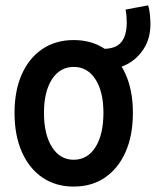

<svg xmlns="http://www.w3.org/2000/svg" viewBox="-20 -688 581 716"><path d="M254.9 7.8Q187.5 7.8 137.9 -26.1Q88.4 -60.1 61.3 -121.8Q34.2 -183.6 34.2 -267.1Q34.2 -350.1 61.3 -410.9Q88.4 -471.7 137.9 -505.1Q187.5 -538.6 254.9 -538.6Q322.3 -538.6 371.8 -505.1Q421.4 -471.7 448.5 -410.9Q475.6 -350.1 475.6 -267.1Q475.6 -183.6 448.5 -121.8Q421.4 -60.1 371.8 -26.1Q322.3 7.8 254.9 7.8ZM254.9 -92.3Q306.2 -92.3 335.9 -139.2Q365.7 -186 365.7 -267.1Q365.7 -346.2 335.9 -392.3Q306.2 -438.5 254.9 -438.5Q203.6 -438.5 173.8 -392.3Q144 -346.2 144 -267.1Q144 -187 173.8 -139.6Q203.6 -92.3 254.9 -92.3ZM369.1 -429.7 367.2 -505.9Q412.1 -506.3 432.4 -531Q452.6 -555.7 452.6 -603.5Q452.6 -615.2 451.7 -627.9Q450.7 -640.6 448.2 -652.3L532.2 -668Q537.6 -652.3 539.3 -631.3Q541 -610.4 541 -598.6Q541 -544.9 516.1 -506.1Q491.2 -467.3 451.7 -447.3Q412.1 -427.2 369.1 -429.7Z"/></svg>

Font: Reddit Sans Condensed SemiBold
Style: Regular
Weight: 600
Designer: Stephen Hutchings
Foundry: Reddit
Version: Version 1.014